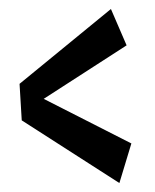

<svg xmlns="http://www.w3.org/2000/svg" viewBox="-20 -530 349 431"><path d="M248 -119.1 28.8 -259.8 23.9 -341.8 229 -509.8 264.2 -428.2 78.1 -308.1 274.9 -208Z"/></svg>

Font: Englebert
Style: Regular
Weight: 400
Designer: Astigmatic (AOETI)
Foundry: Astigmatic (AOETI)
Version: Version 1.000